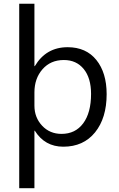

<svg xmlns="http://www.w3.org/2000/svg" viewBox="-20 -760 628 1010"><path d="M163.1 -72.3H161.1V230H81.1V-740.2H161.1V-412.1H163.1Q222.2 -511.7 335.9 -511.7Q432.6 -511.7 486.8 -444.6Q541 -377.4 541 -264.6Q541 -139.2 480 -63.7Q418.9 11.7 313 11.7Q215.8 11.7 163.1 -72.3ZM161.1 -273.9V-204.1Q161.1 -142.1 201.4 -98.9Q241.7 -55.7 303.7 -55.7Q376.5 -55.7 417.7 -111.3Q459 -167 459 -266.1Q459 -349.6 420.4 -397Q381.8 -444.3 315.9 -444.3Q246.1 -444.3 203.6 -395.8Q161.1 -347.2 161.1 -273.9Z"/></svg>

Font: Segoe UI Historic
Style: Regular
Weight: 400
Foundry: Microsoft Corporation
Version: Version 1.03